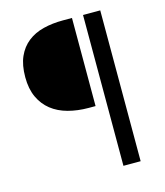

<svg xmlns="http://www.w3.org/2000/svg" viewBox="-110 -740 780 905"><g transform="rotate(-15 280.0 -288.0)"><path d="M380 80V-656H464V80ZM293 -226Q239 -226 192.5 -238.5Q146 -251 112.5 -277.5Q79 -304 60 -345Q41 -386 41 -443Q41 -502 59 -542.5Q77 -583 109.5 -608.5Q142 -634 186 -645Q230 -656 282 -656H326V-226Z"/></g></svg>

Font: Pinyin1712
Style: Regular
Weight: 400
Version: Version 1